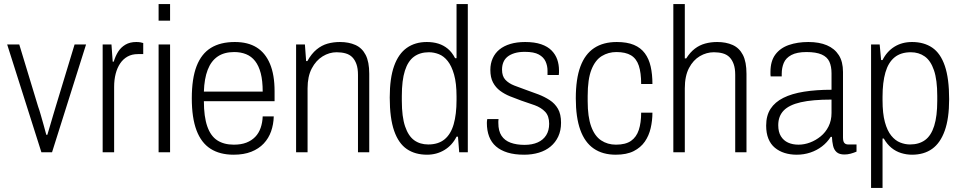

<svg xmlns="http://www.w3.org/2000/svg" viewBox="-20 -743 4692 937"><path d="M182 0 15 -526H74L166 -223Q172 -207 179 -182Q186 -157 193.5 -131Q201 -105 206 -85H211Q217 -103 224 -128.5Q231 -154 239 -179.5Q247 -205 252 -223L344 -526H400L234 0Z M481 0V-526H524L530 -442H535Q543 -469 556.5 -490.5Q570 -512 592 -525Q614 -538 645 -538Q656 -538 665 -536.5Q674 -535 679 -533V-479H653Q624 -479 602.5 -467Q581 -455 566.5 -433.5Q552 -412 544.5 -383Q537 -354 537 -319V0Z M754 -642V-723H810V-642ZM754 0V-526H810V0Z M1120 12Q1053 12 1007.5 -17Q962 -46 939 -107Q916 -168 916 -263Q916 -360 939.5 -420.5Q963 -481 1009.5 -509.5Q1056 -538 1126 -538Q1190 -538 1232.5 -511.5Q1275 -485 1297.5 -431.5Q1320 -378 1320 -298V-249H975Q975 -174 991.5 -126.5Q1008 -79 1040.5 -58Q1073 -37 1121 -37Q1157 -37 1182.5 -47Q1208 -57 1225.5 -75Q1243 -93 1252 -119Q1261 -145 1262 -175H1316Q1315 -136 1303 -102Q1291 -68 1267 -42.5Q1243 -17 1206.5 -2.5Q1170 12 1120 12ZM975 -296H1262Q1262 -349 1252.5 -385.5Q1243 -422 1225 -445Q1207 -468 1181 -478.5Q1155 -489 1123 -489Q1074 -489 1042 -467Q1010 -445 993.5 -402Q977 -359 975 -296Z M1425 0V-526H1468L1474 -445H1480Q1500 -481 1525 -501.5Q1550 -522 1578.5 -530Q1607 -538 1639 -538Q1682 -538 1714.5 -523.5Q1747 -509 1764.5 -475Q1782 -441 1782 -383V0H1727V-378Q1727 -409 1719.5 -430Q1712 -451 1699 -464Q1686 -477 1666.5 -482.5Q1647 -488 1623 -488Q1587 -488 1554.5 -468Q1522 -448 1501.5 -409Q1481 -370 1481 -312V0Z M2064 12Q2006 12 1965.5 -15.5Q1925 -43 1903.5 -104.5Q1882 -166 1882 -267Q1882 -362 1903.5 -421.5Q1925 -481 1965.5 -509.5Q2006 -538 2063 -538Q2094 -538 2119.5 -530Q2145 -522 2165.5 -505Q2186 -488 2201 -459H2208V-723H2263V0H2221L2215 -76H2208Q2187 -34 2149 -11Q2111 12 2064 12ZM2070 -38Q2119 -38 2149.5 -63Q2180 -88 2194 -136.5Q2208 -185 2208 -255V-272Q2208 -337 2196 -379Q2184 -421 2165 -445Q2146 -469 2122 -478.5Q2098 -488 2073 -488Q2030 -488 2000.5 -466.5Q1971 -445 1956 -398Q1941 -351 1941 -275V-251Q1941 -173 1957 -126Q1973 -79 2001.5 -58.5Q2030 -38 2070 -38Z M2538 12Q2491 12 2457 1.5Q2423 -9 2400.5 -28.5Q2378 -48 2367 -77Q2356 -106 2356 -143Q2356 -147 2356.5 -152.5Q2357 -158 2358 -162H2413Q2412 -156 2412 -151.5Q2412 -147 2412 -143Q2412 -104 2427.5 -80.5Q2443 -57 2472 -46.5Q2501 -36 2540 -36Q2577 -36 2604 -48Q2631 -60 2645.5 -83Q2660 -106 2660 -139Q2660 -177 2640.5 -197.5Q2621 -218 2589.5 -229.5Q2558 -241 2524 -252Q2496 -262 2469 -273Q2442 -284 2420.5 -300Q2399 -316 2386 -340.5Q2373 -365 2373 -402Q2373 -433 2384.5 -458.5Q2396 -484 2417.5 -501.5Q2439 -519 2470.5 -528.5Q2502 -538 2543 -538Q2589 -538 2621 -527Q2653 -516 2672 -496.5Q2691 -477 2699.5 -452.5Q2708 -428 2708 -400Q2708 -395 2708 -389Q2708 -383 2707 -377H2652V-398Q2652 -422 2642.5 -443Q2633 -464 2609.5 -477Q2586 -490 2541 -490Q2512 -490 2491 -483.5Q2470 -477 2456.5 -466Q2443 -455 2436.5 -439Q2430 -423 2430 -403Q2430 -371 2446.5 -353.5Q2463 -336 2490 -325.5Q2517 -315 2548 -304Q2577 -294 2607 -282.5Q2637 -271 2662.5 -254.5Q2688 -238 2703 -212Q2718 -186 2718 -144Q2718 -106 2704.5 -77Q2691 -48 2667 -28Q2643 -8 2610 2Q2577 12 2538 12Z M2985 12Q2921 12 2877.5 -18Q2834 -48 2812 -109Q2790 -170 2790 -263Q2790 -358 2812.5 -418.5Q2835 -479 2879.5 -508.5Q2924 -538 2990 -538Q3040 -538 3073.5 -524Q3107 -510 3127 -483Q3147 -456 3155.5 -418Q3164 -380 3164 -333H3109Q3109 -388 3097.5 -422.5Q3086 -457 3059.5 -473Q3033 -489 2988 -489Q2949 -489 2917 -469.5Q2885 -450 2866.5 -403.5Q2848 -357 2848 -275V-249Q2848 -173 2865 -126Q2882 -79 2913.5 -58Q2945 -37 2986 -37Q3033 -37 3059.5 -55.5Q3086 -74 3097.5 -109Q3109 -144 3109 -193H3164Q3164 -155 3155.5 -118Q3147 -81 3127 -52Q3107 -23 3072.5 -5.5Q3038 12 2985 12Z M3266 0V-723H3322V-458H3329Q3348 -488 3371 -505.5Q3394 -523 3421.5 -530.5Q3449 -538 3480 -538Q3523 -538 3555.5 -523.5Q3588 -509 3605.5 -475Q3623 -441 3623 -383V0H3568V-378Q3568 -409 3560.5 -430Q3553 -451 3540 -464Q3527 -477 3507.5 -482.5Q3488 -488 3464 -488Q3428 -488 3395.5 -469Q3363 -450 3342.5 -411Q3322 -372 3322 -312V0Z M3868 12Q3836 12 3809 3.5Q3782 -5 3761.5 -22Q3741 -39 3730 -66Q3719 -93 3719 -130Q3719 -179 3740.5 -212Q3762 -245 3803 -265.5Q3844 -286 3903.5 -295.5Q3963 -305 4038 -305V-385Q4038 -419 4027.5 -442Q4017 -465 3990 -477Q3963 -489 3916 -489Q3869 -489 3842 -474.5Q3815 -460 3805 -436Q3795 -412 3795 -383V-370H3741Q3740 -375 3740 -380Q3740 -385 3740 -392Q3740 -445 3764 -477Q3788 -509 3830 -523.5Q3872 -538 3925 -538Q3978 -538 4015.5 -522Q4053 -506 4073.5 -474Q4094 -442 4094 -392V-72Q4094 -53 4100.5 -45.5Q4107 -38 4119 -38H4160V-3Q4146 3 4131 7Q4116 11 4101 11Q4076 11 4063 -0.5Q4050 -12 4045.5 -32Q4041 -52 4040 -75H4034Q4017 -48 3991.5 -28.5Q3966 -9 3934.5 1.5Q3903 12 3868 12ZM3877 -37Q3905 -37 3933 -47.5Q3961 -58 3985 -77.5Q4009 -97 4023.5 -126Q4038 -155 4038 -192V-257Q3945 -257 3888 -244Q3831 -231 3804.5 -203.5Q3778 -176 3778 -132Q3778 -99 3791 -78Q3804 -57 3826 -47Q3848 -37 3877 -37Z M4231 174V-526H4273L4280 -450H4287Q4308 -492 4345 -515Q4382 -538 4431 -538Q4489 -538 4529.5 -510.5Q4570 -483 4591 -421.5Q4612 -360 4612 -259Q4612 -165 4590.5 -105Q4569 -45 4529 -16.5Q4489 12 4431 12Q4404 12 4378 4Q4352 -4 4330.5 -21.5Q4309 -39 4293 -67H4287V174ZM4421 -38Q4465 -38 4494.5 -59.5Q4524 -81 4539 -128.5Q4554 -176 4554 -251V-275Q4554 -353 4538 -400Q4522 -447 4493 -467.5Q4464 -488 4425 -488Q4376 -488 4345.5 -463Q4315 -438 4301 -389.5Q4287 -341 4287 -271V-254Q4287 -189 4298.5 -147Q4310 -105 4329.5 -81Q4349 -57 4373 -47.5Q4397 -38 4421 -38Z"/></svg>

Font: Archivo SemiCondensed ExtraLight
Style: Regular
Weight: 250
Width: 4
Designer: Hector Gatti
Foundry: Omnibus-Type
Version: Version 2.001